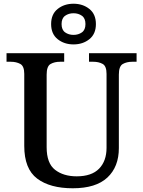

<svg xmlns="http://www.w3.org/2000/svg" viewBox="-20 -999 767 1029"><path d="M370 10Q248 10 179 -42Q110 -94 110 -217V-603Q110 -645 88.5 -656.5Q67 -668 38 -668H15V-714H324V-668H302Q272 -668 251 -656Q230 -644 230 -599V-210Q230 -124 275 -89Q320 -54 391 -54Q471 -54 511 -95Q551 -136 551 -207V-603Q551 -645 530 -656.5Q509 -668 480 -668H457V-714H712V-668H689Q659 -668 638 -656Q617 -644 617 -599V-205Q617 -105 555.5 -47.5Q494 10 370 10ZM374 -761Q324 -761 289 -789Q254 -817 254 -870Q254 -923 289 -951Q324 -979 374 -979Q424 -979 459 -951Q494 -923 494 -870Q494 -817 459 -789Q424 -761 374 -761ZM374 -812Q400 -812 419 -825.5Q438 -839 438 -870Q438 -901 419 -914.5Q400 -928 374 -928Q348 -928 329 -914.5Q310 -901 310 -870Q310 -839 329 -825.5Q348 -812 374 -812Z"/></svg>

Font: Noto Serif Tibetan Medium
Style: Regular
Weight: 500
Designer: Monotype Design Team
Foundry: Monotype Imaging Inc.
Version: Version 2.103; ttfautohint (v1.8.4.7-5d5b)